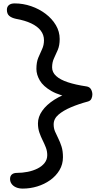

<svg xmlns="http://www.w3.org/2000/svg" viewBox="-20 -833 561 1115"><path d="M112.2 262.2Q89.6 262.2 72.9 254.8Q56.2 247.4 47.3 234.7Q38.4 222 38.4 206.4Q38.4 189.2 48.9 180.1Q59.4 171 78.4 171Q109.8 171 141 164.8Q172.2 158.6 197.8 145.8Q223.4 133 238.9 113.4Q254.4 93.8 254.4 67.8Q254.4 44.4 246.1 23.2Q237.8 2 227.4 -18.7Q217 -39.4 208.7 -63.3Q200.4 -87.2 200.4 -116.8Q200.4 -154 225 -189.2Q249.6 -224.4 295.3 -253.8Q341 -283.2 404.2 -301L408.4 -263.8Q326.2 -277 278.6 -304.4Q231 -331.8 211.2 -365.7Q191.4 -399.6 191.4 -432.6Q191.4 -471.8 202.4 -498Q213.4 -524.2 224.4 -547.6Q235.4 -571 235.4 -599.6Q235.4 -630.6 216.5 -655.3Q197.6 -680 161.3 -697.2Q125 -714.4 73 -723.6Q47.6 -729 33.8 -740.8Q20 -752.6 20 -776.4Q20 -793.2 31.4 -803.2Q42.8 -813.2 65.2 -813.2Q114 -813.2 160.9 -797.1Q207.8 -781 245.1 -752.6Q282.4 -724.2 304.5 -686.9Q326.6 -649.6 326.6 -606.4Q326.6 -569.2 315.6 -543.4Q304.6 -517.6 293.6 -494.5Q282.6 -471.4 282.6 -441.6Q282.6 -413 306.1 -391.5Q329.6 -370 374.2 -355.3Q418.8 -340.6 482.2 -331.2Q500.6 -328.4 508.5 -314.3Q516.4 -300.2 516.4 -284.2Q516.4 -271.8 510.9 -259.7Q505.4 -247.6 490.2 -243.4Q437.2 -229.2 392.2 -210.1Q347.2 -191 319.4 -167Q291.6 -143 291.6 -110.6Q291.6 -87.8 299.9 -68.7Q308.2 -49.6 318.6 -28.8Q329 -8 337.3 17.8Q345.6 43.6 345.6 79.8Q345.6 121.4 325.4 155.2Q305.2 189 271.5 213Q237.8 237 196.5 249.6Q155.2 262.2 112.2 262.2Z"/></svg>

Font: Shantell Sans Light
Style: Regular
Weight: 300
Designer: Stephen Nixon, Anya Danilova, Shantell Martin
Foundry: Arrow Type
Version: Version 1.011;[c5ecc13dd]